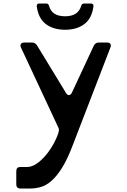

<svg xmlns="http://www.w3.org/2000/svg" viewBox="-20 -790 726 1097"><path d="M392 49Q363 124 333.5 170.5Q304 217 274.5 243Q245 269 214.5 278Q184 287 154 287H97Q73 287 73 263V188Q73 164 97 164H135Q161 164 188 146Q215 128 239 100Q263 72 282.5 38Q302 4 313 -29Q315 -36 316.5 -44.5Q318 -53 313 -62L100 -518Q94 -531 99.5 -539Q105 -547 119 -547H163Q181 -547 192 -530L357 -259Q365 -246 374.5 -246.5Q384 -247 391 -261L516 -529Q525 -547 544 -547H591Q605 -547 610.5 -539.5Q616 -532 611 -519ZM243 -770Q257 -770 260 -757Q276 -697 352 -697Q427 -697 444 -757Q448 -770 461 -770H499Q515 -770 514 -754Q505 -685 462 -652.5Q419 -620 352 -620Q285 -620 242 -652.5Q199 -685 190 -754Q189 -770 205 -770Z"/></svg>

Font: OpenDyslexic 3
Style: Regular
Weight: 400
Designer: Abelardo Gonzalez
Version: Version 1.000;PS 001.001;hotconv 1.0.56